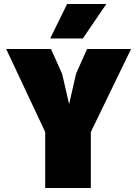

<svg xmlns="http://www.w3.org/2000/svg" viewBox="-20 -944 690 964"><path d="M207 -281 11 -698H236L292 -573L327 -421L362 -574L417 -698H638L436 -281V0H207ZM317 -924H514L396 -751H232Z"/></svg>

Font: Azeret Mono Black
Style: Regular
Weight: 900
Designer: Martin Vácha
Foundry: Displaay
Version: Version 1.000; Glyphs 3.0.3, build 3074